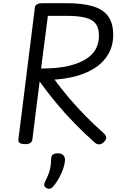

<svg xmlns="http://www.w3.org/2000/svg" viewBox="-20 -895 734 1211"><path d="M138 14Q116 14 105 7Q94 0 96 -15L200 -848Q202 -862 214 -868.5Q226 -875 248 -875H396Q500 -875 565.5 -855.5Q631 -836 662.5 -792Q694 -748 694 -674Q694 -634 683 -599Q672 -564 650 -533.5Q628 -503 596.5 -479Q565 -455 523.5 -437Q482 -419 432 -408Q382 -397 324 -393Q367 -334 416.5 -276Q466 -218 520.5 -162.5Q575 -107 636 -53Q646 -45 649.5 -30Q653 -15 632 4Q618 16 604 15.5Q590 15 576 3Q513 -53 451 -116.5Q389 -180 333 -247.5Q277 -315 230 -381L184 -14Q182 0 171 7Q160 14 138 14ZM239 -463Q291 -463 335 -467Q379 -471 416 -480Q453 -489 483 -502Q513 -515 536 -532Q559 -549 574 -570Q589 -591 596.5 -616.5Q604 -642 604 -671Q604 -718 584 -745Q564 -772 519 -783.5Q474 -795 399 -795H282ZM274 292Q262 285 259.5 276Q257 267 263 253Q278 224 286.5 201.5Q295 179 298.5 156Q302 133 303 103Q304 86 314.5 79Q325 72 344 72Q367 72 378.5 83Q390 94 390 113Q389 138 379.5 166.5Q370 195 355 223Q340 251 321 275Q310 290 299 294Q288 298 274 292Z"/></svg>

Font: Playwrite GB J
Style: Italic
Weight: 400
Italic angle: -7.01216°
Designer: Veronika Burian, José Scaglione
Foundry: TypeTogether
Version: Version 1.002